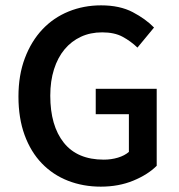

<svg xmlns="http://www.w3.org/2000/svg" viewBox="-20 -686 668 718"><path d="M357 12Q291 12 234.5 -10Q178 -32 136.5 -75Q95 -118 72 -181Q49 -244 49 -325Q49 -405 73 -468.5Q97 -532 138.5 -576Q180 -620 236.5 -643Q293 -666 358 -666Q428 -666 476.5 -640.5Q525 -615 556 -583L494 -508Q469 -532 438.5 -548.5Q408 -565 362 -565Q318 -565 282.5 -548.5Q247 -532 221.5 -501.5Q196 -471 182 -427Q168 -383 168 -328Q168 -216 218.5 -152.5Q269 -89 368 -89Q396 -89 421 -96.5Q446 -104 462 -118V-259H338V-354H566V-66Q533 -33 478.5 -10.5Q424 12 357 12Z"/></svg>

Font: CV Source Sans Light
Style: Bold
Weight: 600
Designer: Paul D. Hunt
Foundry: Adobe Systems Incorporated
Version: Version 3.001